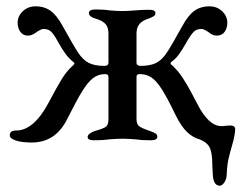

<svg xmlns="http://www.w3.org/2000/svg" viewBox="-20 -442 777 609"><path d="M655 112Q653 80 653 64Q651 33 642 20.5Q633 8 613 0Q591 -6 573 -23.5Q555 -41 538 -75Q511 -131 493.5 -158.5Q476 -186 460 -196.5Q444 -207 423 -207Q413 -207 413 -198V-64Q413 -47 423 -40.5Q433 -34 457 -26Q468 -22 473.5 -18.5Q479 -15 479 -8Q479 3 458 3Q430 3 411 0Q385 -2 369 -2Q351 -2 327 0Q306 3 279 3Q258 3 258 -7Q258 -18 279 -26Q305 -33 314.5 -39Q324 -45 324 -63V-198Q324 -207 314 -207Q292 -207 275.5 -194.5Q259 -182 241 -153Q223 -124 194 -66Q157 10 81 10Q48 10 29.5 3.5Q11 -3 11 -13Q11 -28 31 -28Q87 -28 134 -116Q162 -169 177 -193Q192 -217 211 -234Q220 -241 213 -245Q199 -256 188 -271Q177 -286 168.5 -301.5Q160 -317 155 -325Q146 -339 138.5 -344.5Q131 -350 118 -350Q112 -350 105.5 -346Q99 -342 97 -341Q91 -336 83.5 -332.5Q76 -329 69 -329Q53 -329 44.5 -341Q36 -353 36 -370Q36 -391 52.5 -406.5Q69 -422 93 -422Q120 -422 140 -408Q160 -394 179 -359Q212 -299 227.5 -275.5Q243 -252 261.5 -242.5Q280 -233 312 -233Q317 -233 320.5 -235.5Q324 -238 324 -242V-336Q324 -356 314 -366.5Q304 -377 283 -383Q262 -389 262 -401Q262 -412 283 -412Q310 -412 328 -409Q352 -407 368 -407Q386 -407 408 -409Q432 -411 452 -411Q473 -411 473 -401Q473 -394 467.5 -390.5Q462 -387 451 -383Q432 -377 422.5 -366Q413 -355 413 -336V-242Q413 -238 416.5 -235.5Q420 -233 425 -233Q457 -233 475.5 -242.5Q494 -252 509.5 -275.5Q525 -299 558 -359Q577 -394 597 -408Q617 -422 644 -422Q668 -422 684.5 -406.5Q701 -391 701 -370Q701 -353 692.5 -341Q684 -329 667 -329Q660 -329 653 -332.5Q646 -336 640 -341Q638 -342 631.5 -346Q625 -350 619 -350Q606 -350 598.5 -344.5Q591 -339 582 -325Q577 -318 567.5 -301Q558 -284 547.5 -269.5Q537 -255 524 -246Q521 -243 521 -241Q521 -238 527 -234Q546 -216 560.5 -193.5Q575 -171 588.5 -145.5Q602 -120 606 -112Q642 -42 682 -42Q689 -42 696.5 -43Q704 -44 712 -44Q718 -44 722 -41Q726 -38 726 -33Q726 -16 717 16Q709 43 704.5 63.5Q700 84 699 114Q698 128 691 137.5Q684 147 677 147Q657 147 655 112Z"/></svg>

Font: EB Garamond Medium
Style: Regular
Weight: 500
Designer: Georg Duffner and Octavio Pardo
Foundry: Georg Duffner
Version: Version 1.000